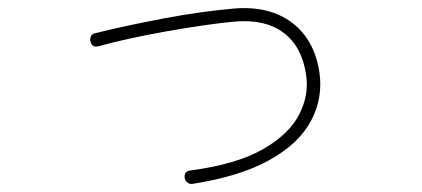

<svg xmlns="http://www.w3.org/2000/svg" viewBox="-20 -463 1040 473"><path d="M454 -10Q447 -9 441.5 -13.5Q436 -18 435 -25Q433 -41 449 -43Q562 -58 627 -95Q692 -132 717 -181Q742 -230 734 -279Q724 -348 679 -382Q634 -416 560 -410Q526 -407 481 -400.5Q436 -394 388.5 -385.5Q341 -377 297.5 -367.5Q254 -358 223 -349Q206 -345 203 -361Q201 -367 204 -373.5Q207 -380 214 -381Q249 -390 293.5 -399.5Q338 -409 385.5 -418Q433 -427 477.5 -433Q522 -439 557 -442Q644 -449 699.5 -407Q755 -365 767 -284Q776 -220 745.5 -164Q715 -108 642.5 -68Q570 -28 454 -10Z"/></svg>

Font: Zen Maru Gothic Light
Style: Regular
Weight: 300
Designer: Yoshimichi Ohira
Foundry: Positype
Version: Version 1.001